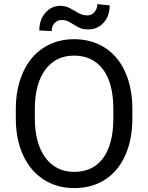

<svg xmlns="http://www.w3.org/2000/svg" viewBox="-20 -913 728 942"><path d="M629.4 -332.5Q629.4 -228 594.2 -150.1Q559.1 -72.3 494.6 -31.2Q430.2 9.8 344.2 9.8Q260.3 9.8 195.3 -31.5Q130.4 -72.8 94.5 -149.2Q58.6 -225.6 57.6 -326.2V-377.4Q57.6 -480 93.3 -558.6Q128.9 -637.2 194.1 -679Q259.3 -720.7 343.3 -720.7Q428.7 -720.7 493.9 -679.4Q559.1 -638.2 594.2 -559.8Q629.4 -481.4 629.4 -377.4ZM536.1 -378.4Q536.1 -504.9 485.4 -572.5Q434.6 -640.1 343.3 -640.1Q254.4 -640.1 203.4 -572.5Q152.3 -504.9 150.9 -384.8V-332.5Q150.9 -210 202.4 -139.9Q253.9 -69.8 344.2 -69.8Q435.1 -69.8 484.9 -136Q534.7 -202.1 536.1 -325.7ZM518.1 -886.7Q518.1 -834 488 -801.3Q458 -768.6 413.1 -768.6Q393.1 -768.6 378.4 -773.4Q363.8 -778.3 340.1 -793.5Q316.4 -808.6 305.9 -811.8Q295.4 -814.9 281.7 -814.9Q261.7 -814.9 247.6 -799.6Q233.4 -784.2 233.4 -760.3L172.9 -763.7Q172.9 -815.9 202.4 -850.1Q231.9 -884.3 277.3 -884.3Q294.4 -884.3 308.1 -879.4Q321.8 -874.5 345.2 -860.4Q368.7 -846.2 381.1 -841.8Q393.6 -837.4 408.7 -837.4Q429.7 -837.4 443.6 -854Q457.5 -870.6 457.5 -892.6Z"/></svg>

Font: APIMedia Roboto
Style: Regular
Weight: 400
Designer: Google
Version: Version 2.137; 2017